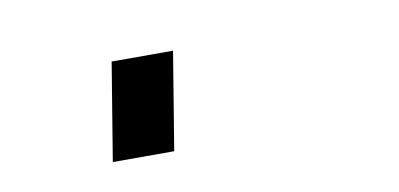

<svg xmlns="http://www.w3.org/2000/svg" viewBox="-32 14 563 271"><g transform="rotate(-10 250.0 150.0)"><path d="M113 220 136 80H224L201 220Z"/></g></svg>

Font: Iosevka SS18
Style: Bold Italic
Weight: 700
Italic angle: -9°
Monospace: yes
Designer: Belleve Invis
Foundry: Belleve Invis
Version: Version 25.1.1; ttfautohint (v1.8.4)